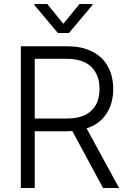

<svg xmlns="http://www.w3.org/2000/svg" viewBox="-20 -938 640 958"><path d="M84 -707H315.4Q389.6 -707 441.4 -680.2Q493.2 -653.3 519 -605.2Q544.9 -557.1 544.9 -494.1Q544.9 -421.9 511 -370.4Q477.1 -318.8 412.1 -297.4L574.2 0H494.1L340.8 -284.2L316.4 -283.2H153.3V0H84ZM313.5 -346.7Q394.5 -346.7 435.5 -385.5Q476.6 -424.3 476.6 -494.1Q476.6 -564.5 435.3 -604.5Q394 -644.5 312.5 -644.5H153.3V-346.7ZM295.9 -819.3 377 -918H441.4V-913.1L324.2 -773.4H268.6L151.4 -913.1V-918H215.8Z"/></svg>

Font: Pretendard GOV Light
Style: Regular
Weight: 300
Designer: Base glyphs from Inter by Rasmus Andersson; Hangeul glyphs from Noto Sans CJK(Source Han Sans) by Jang Soo-young and Kan
Foundry: Kil Hyung-jin
Version: Version 1.309